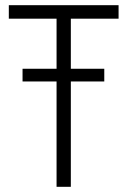

<svg xmlns="http://www.w3.org/2000/svg" viewBox="-20 -720 491 740"><path d="M66.9 -406V-455H381.9V-406ZM14 -648V-700H437V-648H253V0H198V-648Z"/></svg>

Font: Jost* Light
Style: Regular
Weight: 300
Version: Version 3.7